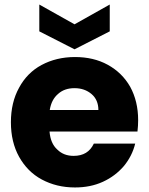

<svg xmlns="http://www.w3.org/2000/svg" viewBox="-20 -817 656 845"><path d="M588 -288C588 -288 588 -288 588 -288C588 -344 576 -393 553 -435C529 -477 496 -509 454 -532C412 -555 364 -566 310 -566C310 -566 310 -566 310 -566C255 -566 206 -554 163 -531C120 -508 87 -474 64 -431C40 -388 28 -337 28 -279C28 -279 28 -279 28 -279C28 -221 40 -170 64 -127C88 -84 121 -50 164 -27C207 -4 255 8 310 8C310 8 310 8 310 8C355 8 396 0 433 -17C470 -34 500 -57 525 -86C549 -115 566 -148 575 -185C575 -185 393 -185 393 -185C393 -185 393 -185 393 -185C376 -149 347 -131 304 -131C304 -131 304 -131 304 -131C275 -131 251 -140 232 -159C212 -177 201 -203 198 -238C198 -238 585 -238 585 -238C585 -238 585 -238 585 -238C587 -255 588 -272 588 -288ZM199 -333C199 -333 199 -333 199 -333C204 -364 216 -387 236 -404C255 -421 279 -429 308 -429C308 -429 308 -429 308 -429C338 -429 363 -420 383 -403C403 -386 413 -362 413 -333C413 -333 199 -333 199 -333ZM463 -797C463 -797 308 -710 308 -710C308 -710 153 -797 153 -797C153 -797 153 -679 153 -679C153 -679 308 -600 308 -600C308 -600 463 -679 463 -679C463 -679 463 -797 463 -797Z"/></svg>

Font: Girnar Poppins
Style: Bold
Weight: 500
Designer: Ninad Kale (Devanagari), Jonny Pinhorn (Latin)
Foundry: Indian Type Foundry
Version: ""